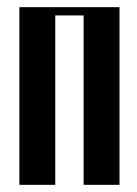

<svg xmlns="http://www.w3.org/2000/svg" viewBox="-20 -515 383 535"><path d="M313 -495V0H213V-472H134V0H34V-495Z"/></svg>

Font: Moniqa Extra Bold Narrow Heading
Style: Regular
Weight: 800
Width: 4
Designer: Rajesh Rajput
Foundry: Rajesh Rajput
Version: Version 1.000;December 15, 2022;FontCreator 14.0.0.2794 32-b